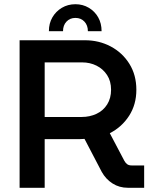

<svg xmlns="http://www.w3.org/2000/svg" viewBox="-20 -891 720 911"><path d="M338 -871Q373 -871 401.5 -854Q430 -837 446 -808.5Q462 -780 462 -743H397Q397 -771 380.5 -788.5Q364 -806 338 -806Q312 -806 295.5 -788.5Q279 -771 279 -743H212Q212 -780 228.5 -808.5Q245 -837 273.5 -854Q302 -871 338 -871ZM73 0V-700H383Q450 -700 505.5 -670.5Q561 -641 594 -588Q627 -535 627 -465Q627 -395 592.5 -341.5Q558 -288 501 -259L570 -128Q576 -117 584 -111.5Q592 -106 605 -106H664V0H587Q546 0 514 -20.5Q482 -41 463 -75L381 -232Q371 -231 360.5 -231Q350 -231 340 -231H192V0ZM192 -336H368Q406 -336 438 -351Q470 -366 488.5 -395.5Q507 -425 507 -465Q507 -506 488 -535Q469 -564 438 -579.5Q407 -595 369 -595H192Z"/></svg>

Font: MuseoModerno Thin Medium
Style: Regular
Weight: 500
Version: Version 1.003